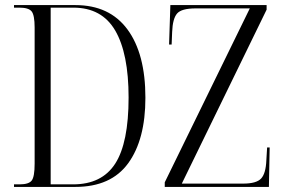

<svg xmlns="http://www.w3.org/2000/svg" viewBox="-20 -734 1114 754"><path d="M35 0V-10H57Q93 -10 104.5 -25Q116 -40 116 -91V-626Q116 -675 104 -689.5Q92 -704 56 -704H35V-714H276Q410 -714 480.5 -618.5Q551 -523 551 -350Q551 -186 483.5 -93Q416 0 276 0ZM267 -10Q380 -10 432.5 -91.5Q485 -173 485 -351Q485 -524 432.5 -614Q380 -704 268 -704H179V-10ZM627 0V-18L961 -701H748Q693 -701 675.5 -681Q658 -661 656 -608L654 -559H644L649 -714H1027V-696L694 -13H935Q987 -13 1005.5 -33Q1024 -53 1026 -105L1029 -155H1039L1036 0Z"/></svg>

Font: Noto Serif Display Condensed Light
Style: Regular
Weight: 300
Width: 3
Designer: Monotype Design Team
Foundry: Monotype Imaging Inc.
Version: Version 2.009